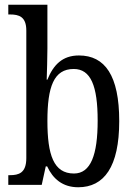

<svg xmlns="http://www.w3.org/2000/svg" viewBox="-20 -780 569 810"><path d="M310 10C419 10 483 -76 483 -269C483 -461 423 -546 313 -546C243 -546 205 -506 180 -444H177C178 -472 180 -540 180 -575V-760H15V-719H22C60 -719 91 -710 91 -651V-113C91 -50 59 -41 22 -41H15V0H156L173 -78H179C203 -26 244 10 310 10ZM292 -48C206 -48 180 -127 180 -270C180 -414 207 -489 291 -489C363 -489 392 -418 392 -271C392 -127 363 -48 292 -48Z"/></svg>

Font: Noto Serif Myanmar Condensed
Style: Regular
Weight: 400
Width: 3
Designer: Ben Mitchell and the Monotype Design Team
Foundry: Monotype Imaging Inc.
Version: Version 2.106